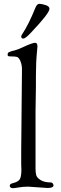

<svg xmlns="http://www.w3.org/2000/svg" viewBox="-20 -980 319 1005"><path d="M91 -789C91 -781.7 94.7 -778 102 -778C109.3 -778 122.7 -788.3 142 -809C206.7 -877 239 -918.7 239 -934C239 -942.7 232.2 -949.2 218.5 -953.5C204.8 -957.8 194 -960 186 -960C178 -960 171.3 -953.7 166 -941C142 -881.7 119.3 -836 98 -804C93.3 -797.3 91 -792.3 91 -789ZM91 -192V-118L92 -92C92 -72.7 90 -57.5 86 -46.5C82 -35.5 70 -27.3 50 -22C43.3 -20.7 38.5 -18.8 35.5 -16.5C32.5 -14.2 31 -11.2 31 -7.5C31 -3.8 32.5 -0.8 35.5 1.5C38.5 3.8 42.5 5 47.5 5C52.5 5 62.8 3.7 78.5 1C94.2 -1.7 110.7 -3 128 -3L229 4C249.7 4 260 -0.7 260 -10C260 -13.3 258.7 -16.7 256 -20C253.3 -23.3 250.3 -25 247 -25C223.7 -25 205.5 -29.2 192.5 -37.5C179.5 -45.8 171.8 -54.5 169.5 -63.5C167.2 -72.5 166 -84 166 -98V-396L168 -529V-585C168 -631.7 170 -674.7 174 -714C175.3 -726.7 176 -734.3 176 -737C176 -749.7 172 -756 164 -756C154 -756 132.7 -748.3 100 -733C79.3 -723 59.3 -716 40 -712C35.3 -710.7 31.3 -709.2 28 -707.5C24.7 -705.8 22.5 -704 21.5 -702C20.5 -700 20 -696.7 20 -692C20 -687.3 23.7 -685 31 -685C51.7 -685 65 -683.7 71 -681C77 -678.3 82.5 -670.8 87.5 -658.5C92.5 -646.2 95 -632.3 95 -617Z"/></svg>

Font: Sorts Mill Goudy
Style: Regular
Weight: 400
Version: Version 003.101